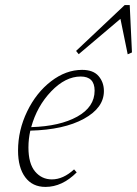

<svg xmlns="http://www.w3.org/2000/svg" viewBox="-20 -717 534 748"><path d="M286.6 -505.9 276.4 -518.6 465.8 -697.3H485.4L494.1 -512.7L477.5 -505.4L449.2 -643.6ZM157.2 11.2Q106.4 11.2 78.4 -26.4Q50.3 -64 50.3 -130.4Q50.3 -209.5 85.7 -282.7Q121.1 -356 179 -400.4Q236.8 -444.8 299.8 -444.8Q343.3 -444.8 364 -420.7Q384.8 -396.5 384.8 -362.3Q384.8 -296.9 306.9 -254.2Q229 -211.4 98.1 -208Q90.8 -175.8 90.8 -142.6Q90.8 -79.6 116.7 -48.8Q142.6 -18.1 182.1 -18.1Q226.1 -18.1 268.6 -57.1L278.8 -45.4Q222.2 11.2 157.2 11.2ZM294.4 -418.9Q234.9 -418.9 179.4 -361.1Q124 -303.2 101.6 -221.7Q213.4 -225.1 281 -262.7Q348.6 -300.3 348.6 -363.8Q348.6 -418.9 294.4 -418.9Z"/></svg>

Font: Elstob ExtraLight
Style: Italic
Weight: 200
Italic angle: -20°
Designer: Peter S. Baker
Version: Version 1.015